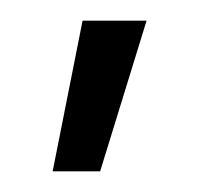

<svg xmlns="http://www.w3.org/2000/svg" viewBox="-20 -94 193 186"><path d="M60 -74H122L77 72H31Z"/></svg>

Font: Cairo SemiBold
Style: Regular
Weight: 600
Designer: Mohamed Gaber, the designers of Titillium
Foundry: Kief Type Foundry
Version: Version 2.009; ttfautohint (v1.5.33-1714) -l 8 -r 50 -G 200 